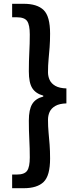

<svg xmlns="http://www.w3.org/2000/svg" viewBox="-20 -820 407 1012"><path d="M44 172V100H68Q109 100 123 80Q137 60 137 10Q137 -39 134.5 -84.5Q132 -130 132 -184Q132 -243 150 -272Q168 -301 208 -311V-316Q168 -327 150 -355.5Q132 -384 132 -444Q132 -499 134.5 -544.5Q137 -590 137 -638Q137 -689 123 -709Q109 -729 68 -729H44V-800H105Q176 -800 210 -767Q244 -734 244 -643Q244 -603 241.5 -570.5Q239 -538 236 -507Q233 -476 233 -439Q233 -418 241.5 -399Q250 -380 271.5 -367.5Q293 -355 330 -354V-275Q293 -274 271.5 -261.5Q250 -249 241.5 -230Q233 -211 233 -189Q233 -152 236 -121Q239 -90 241.5 -57.5Q244 -25 244 16Q244 106 210 139Q176 172 105 172Z"/></svg>

Font: Noto Sans SC Thin SemiBold
Style: Regular
Weight: 600
Version: Version 2.004-H2;hotconv 1.0.118;makeotfexe 2.5.65603